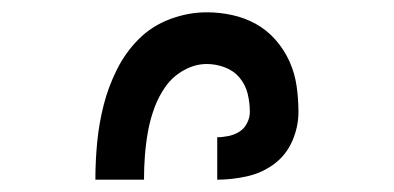

<svg xmlns="http://www.w3.org/2000/svg" viewBox="-20 -800 640 312"><path d="M333 -508V-577Q342 -577 351.5 -579Q361 -581 369 -586Q377 -591 381.5 -600Q386 -609 386 -618Q386 -633 382.5 -647.5Q379 -662 369.5 -673.5Q360 -685 345.5 -690.5Q331 -696 316 -696Q297 -696 279 -686Q261 -676 249.5 -660Q238 -644 231 -625Q224 -606 220.5 -586.5Q217 -567 215.5 -547.5Q214 -528 214 -508H135Q135 -539 138 -569.5Q141 -600 148.5 -629.5Q156 -659 170 -687Q184 -715 205.5 -736.5Q227 -758 256.5 -769Q286 -780 316 -780Q337 -780 357.5 -775.5Q378 -771 396 -761Q414 -751 428 -735Q442 -719 450.5 -700Q459 -681 462 -660Q465 -639 465 -618Q465 -594 455 -571Q445 -548 425.5 -533.5Q406 -519 381.5 -513.5Q357 -508 333 -508Z"/></svg>

Font: Iosevka HT Medium Extended
Style: Regular
Weight: 500
Width: 7
Monospace: yes
Designer: Belleve Invis
Foundry: Belleve Invis
Version: Version 32.3.0; ttfautohint (v1.8.4)